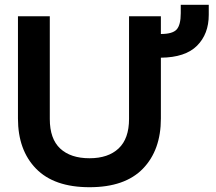

<svg xmlns="http://www.w3.org/2000/svg" viewBox="-20 -767 902 802"><path d="M55 -272V-699H188V-270Q188 -187 231.5 -146.5Q275 -106 354 -106Q432 -106 475.5 -147Q519 -188 519 -270V-699H652V-625Q701 -625 718 -644Q735 -663 735 -712V-747H852V-705Q852 -625 803 -576Q754 -527 652 -526V-272Q652 -140 577 -62.5Q502 15 354 15Q206 15 130.5 -62.5Q55 -140 55 -272Z"/></svg>

Font: Prompt Medium
Style: Regular
Weight: 500
Designer: Katatrad Team
Foundry: CadsonDemak
Version: Version 1.001